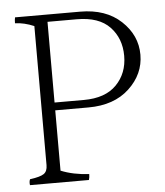

<svg xmlns="http://www.w3.org/2000/svg" viewBox="-47 -693 589 685"><g transform="rotate(-5 247.5 -350.5)"><path d="M146 -336H251Q328 -336 368 -377Q408 -418 408 -480.5Q408 -543 369 -584Q330 -625 251 -625H146ZM265 -651Q357 -651 411.5 -600Q466 -549 466 -479.5Q466 -410 411.5 -359Q357 -308 265 -308H146V-92Q190 -74 247 -71Q247 -59 244 -50H33Q31 -62 35 -71Q72 -76 85 -85Q98 -94 98 -116V-614Q63 -629 30 -630Q30 -643 32 -651Z"/></g></svg>

Font: Halant Light
Style: Regular
Weight: 300
Designer: Hitesh Malaviya (Devanagari), Satya Rajpurohit (Latin)
Foundry: Indian Type Foundry
Version: Version 1.101;PS 1.0;hotconv 1.0.78;makeotf.lib2.5.61930; tt